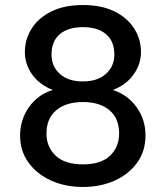

<svg xmlns="http://www.w3.org/2000/svg" viewBox="-20 -732 660 764"><path d="M310 12Q240 12 183.5 -13.5Q127 -39 93.5 -85Q60 -131 60 -193Q60 -256 95.5 -306Q131 -356 190 -374Q137 -395 108 -435.5Q79 -476 79 -525Q79 -576 106 -618.5Q133 -661 184.5 -686.5Q236 -712 310 -712Q384 -712 435.5 -686.5Q487 -661 514 -618.5Q541 -576 541 -525Q541 -477 511.5 -435.5Q482 -394 429 -374Q488 -355 523.5 -305.5Q559 -256 559 -193Q559 -131 526 -85Q493 -39 436.5 -13.5Q380 12 310 12ZM310 -408Q368 -408 401.5 -438Q435 -468 435 -515Q435 -568 402 -596Q369 -624 310 -624Q251 -624 218 -596Q185 -568 185 -515Q185 -468 218 -438Q251 -408 310 -408ZM310 -78Q382 -78 418 -112.5Q454 -147 454 -201Q454 -261 415.5 -293.5Q377 -326 310 -326Q243 -326 204 -293.5Q165 -261 165 -201Q165 -147 201.5 -112.5Q238 -78 310 -78Z"/></svg>

Font: Ultramarine Medium
Style: Regular
Weight: 500
Designer: Colophon Foundry, Jonny Pinhorn
Foundry: Colophon Foundry
Version: Version 1.200; ttfautohint (v1.8.3)